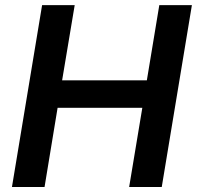

<svg xmlns="http://www.w3.org/2000/svg" viewBox="-20 -748 788 768"><path d="M27.8 0 148.4 -727.5H278.8L228.5 -426.8H567.4L617.2 -727.5H747.6L627 0H496.6L549.3 -316.9H210.4L158.2 0Z"/></svg>

Font: Inter SemiBold
Style: Italic
Weight: 600
Italic angle: -9.3988°
Designer: Rasmus Andersson
Foundry: rsms
Version: Version 4.001;git-66647c0bb